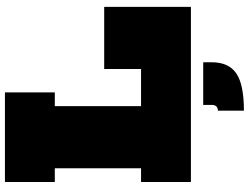

<svg xmlns="http://www.w3.org/2000/svg" viewBox="-138 -674 1032 797"><g transform="rotate(-90 378.5 -276.0)"><path d="M21 -565V-772H393V-565H336V-207H578V0H21V-207H78V-565ZM748 -360V0H490V-360ZM341 51H518V87Q518 156.5 472 188.2Q426 220 317 220V112Q328.5 112 334.8 105.5Q341 99 341 87Z"/></g></svg>

Font: Hepta Slab Black
Style: Regular
Weight: 900
Designer: Michael LaGattuta
Foundry: Michael LaGattuta
Version: Version 1.102